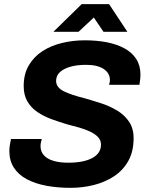

<svg xmlns="http://www.w3.org/2000/svg" viewBox="-20 -892 719 924"><path d="M319 12Q257 12 203.5 2Q150 -8 110 -29Q70 -50 47.5 -84Q25 -118 25 -165Q25 -179 27.5 -195Q30 -211 33 -223H181Q179 -216 177 -206.5Q175 -197 175 -189Q175 -163 191 -145Q207 -127 237 -118Q267 -109 308 -109Q347 -109 376 -115Q405 -121 425 -132Q445 -143 455.5 -159Q466 -175 466 -196Q466 -217 452 -232Q438 -247 415 -258Q392 -269 363 -277.5Q334 -286 302 -294Q265 -305 228 -318.5Q191 -332 160.5 -352.5Q130 -373 112 -403.5Q94 -434 94 -478Q94 -535 118 -576.5Q142 -618 183 -645Q224 -672 277.5 -685Q331 -698 388 -698Q446 -698 494.5 -688.5Q543 -679 579.5 -659Q616 -639 636 -607.5Q656 -576 656 -533Q656 -524 655 -513Q654 -502 651 -484H505Q508 -494 508.5 -499Q509 -504 509 -507Q509 -540 479 -560Q449 -580 394 -580Q350 -580 317.5 -570.5Q285 -561 267.5 -544Q250 -527 250 -503Q250 -486 260 -473.5Q270 -461 288.5 -452Q307 -443 331.5 -435Q356 -427 384 -420Q423 -409 465 -395.5Q507 -382 543 -360.5Q579 -339 601 -306.5Q623 -274 623 -227Q623 -163 597.5 -117.5Q572 -72 528.5 -43.5Q485 -15 431 -1.5Q377 12 319 12ZM237 -739 373 -872H505L593 -739H478L409 -841L466 -840L358 -739Z"/></svg>

Font: Archivo SemiBold
Style: Bold Italic
Weight: 700
Italic angle: -10°
Version: Version 2.001